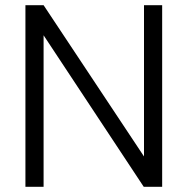

<svg xmlns="http://www.w3.org/2000/svg" viewBox="-20 -720 722 740"><path d="M78 0V-700H148L535 -117V-700H605V0H534L148 -584V0Z"/></svg>

Font: DM Sans 16pt Light
Style: Regular
Weight: 300
Version: Version 4.004;gftools[0.9.30]